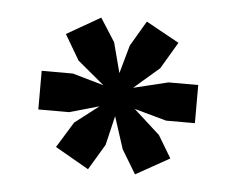

<svg xmlns="http://www.w3.org/2000/svg" viewBox="-34 -774 477 386"><g transform="rotate(5 204.0 -581.0)"><path d="M156 -735 186 -688 202 -627 218 -684 248 -735 315 -698 283 -644 232 -600 302 -617H362V-540H304L239 -558L292 -510L319 -465L251 -427L222 -475L201 -540L187 -481L156 -429L88 -468L120 -520L168 -557L108 -540H46V-618H109L172 -600L118 -645L88 -696Z"/></g></svg>

Font: PT Sans Caption
Style: Bold
Weight: 700
Designer: A.Korolkova, O.Umpeleva, V.Yefimov
Foundry: ParaType Ltd
Version: Version 2.003W OFL